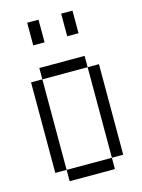

<svg xmlns="http://www.w3.org/2000/svg" viewBox="-129 -949 758 1024"><g transform="rotate(-15 250.0 -437.5)"><path d="M125 -62.5V0H375V-62.5ZM125 -62.5Q125 -62.5 125 -562.5H62.5Q62.5 -562.5 62.5 -62.5ZM375 -62.5H437.5Q437.5 -62.5 437.5 -562.5H375Q375 -562.5 375 -62.5ZM125 -562.5H375V-625H125ZM125 -875Q125 -875 125 -750H187.5Q187.5 -750 187.5 -875ZM312.5 -875Q312.5 -875 312.5 -750H375Q375 -750 375 -875Z"/></g></svg>

Font: UnifontExMono
Style: Regular
Weight: 500
Version: Version 15.0.06